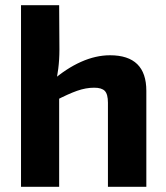

<svg xmlns="http://www.w3.org/2000/svg" viewBox="-20 -720 641 740"><path d="M404 -507Q544 -507 544 -370V0H396V-324Q396 -357 384 -369.5Q372 -382 343 -382Q311 -382 277 -370Q243 -358 193 -332L180 -408Q235 -456 292 -481.5Q349 -507 404 -507ZM208 -700 209 -529Q209 -490 204.5 -455Q200 -420 194 -396L208 -383V0H61V-700Z"/></svg>

Font: Exo 2
Style: Bold
Weight: 700
Designer: Natanael Gama
Foundry: Natanael Gama
Version: Version 2.010